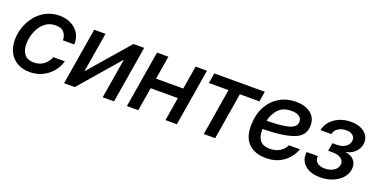

<svg xmlns="http://www.w3.org/2000/svg" viewBox="-23 -1075 3197 1635"><g transform="rotate(20 1575.5 -257.5)"><path d="M239.7 11.7Q174.8 11.7 127.4 -15.1Q80.1 -42 54.2 -90.3Q28.3 -138.7 28.3 -203.1Q28.3 -264.2 48.6 -322Q68.8 -379.9 106.7 -426.3Q144.5 -472.7 198 -500Q251.5 -527.3 317.4 -527.3Q378.4 -527.3 424.6 -503.2Q470.7 -479 495.6 -436.8Q520.5 -394.5 517.6 -339.4H415Q414.6 -381.8 391.1 -410.2Q367.7 -438.5 314.9 -438.5Q256.8 -438.5 216.1 -404.1Q175.3 -369.6 153.8 -315.7Q132.3 -261.7 132.3 -204.1Q132.3 -145 160.4 -111.1Q188.5 -77.1 243.7 -77.1Q297.4 -77.1 333.5 -104.7Q369.6 -132.3 387.2 -176.8H491.2Q476.1 -122.6 440.2 -80.1Q404.3 -37.6 352.8 -12.9Q301.3 11.7 239.7 11.7Z M1001.5 0H898.9L958.5 -359.9H957L645.5 0H548.8L634.3 -515.6H736.8L676.8 -155.8H678.2L989.7 -515.6H1086.9Z M1306.6 -515.6 1271.5 -304.2H1518.1L1553.2 -515.6H1656.2L1570.8 0H1467.8L1502.9 -211.9H1256.3L1221.2 0H1118.2L1203.6 -515.6Z M1814.9 0 1884.8 -423.3H1707L1722.7 -515.6H2180.2L2165 -423.3H1987.8L1918 0Z M2378.4 11.7Q2281.2 11.7 2222.7 -43.7Q2164.1 -99.1 2168 -217.3Q2170.4 -311 2209.2 -380.9Q2248 -450.7 2313.5 -489Q2378.9 -527.3 2460.9 -527.3Q2542 -527.3 2593.5 -489Q2645 -450.7 2645 -378.4Q2645 -284.7 2550.3 -249.3Q2455.6 -213.9 2269.5 -211.4Q2268.6 -174.8 2277.6 -143.6Q2286.6 -112.3 2312 -93.3Q2337.4 -74.2 2385.3 -74.2Q2438.5 -74.2 2475.3 -97.4Q2512.2 -120.6 2528.3 -157.7H2628.9Q2601.6 -82 2537.1 -35.2Q2472.7 11.7 2378.4 11.7ZM2278.3 -289.6Q2383.3 -290.5 2441.2 -300.5Q2499 -310.5 2522 -329.6Q2544.9 -348.6 2544.9 -377Q2544.9 -406.7 2520.8 -423.8Q2496.6 -440.9 2450.2 -440.9Q2374 -440.9 2333.3 -396.7Q2292.5 -352.5 2278.3 -289.6Z M2870.1 7.8Q2806.6 7.8 2764.2 -13.9Q2721.7 -35.6 2702.6 -72.5Q2683.6 -109.4 2690.9 -155.8H2792.5Q2787.1 -118.7 2812.3 -97.4Q2837.4 -76.2 2882.8 -76.2Q2929.2 -76.2 2961.7 -96.9Q2994.1 -117.7 2999.5 -150.9Q3005.4 -185.1 2978.5 -206.8Q2951.7 -228.5 2899.4 -228.5H2858.9L2871.1 -301.3H2911.1Q2955.6 -301.3 2986.6 -321.3Q3017.6 -341.3 3022.9 -374Q3028.3 -406.2 3006.6 -425.8Q2984.9 -445.3 2944.3 -445.3Q2903.3 -445.3 2872.8 -425.5Q2842.3 -405.8 2835.9 -371.1H2737.8Q2745.6 -416.5 2776.9 -451.7Q2808.1 -486.8 2855.2 -506.8Q2902.3 -526.9 2959 -526.9Q3014.6 -526.9 3053.7 -507.6Q3092.8 -488.3 3111.1 -455.8Q3129.4 -423.3 3123 -382.8Q3115.7 -339.4 3082.8 -308.8Q3049.8 -278.3 3001.5 -269V-268.1Q3058.1 -260.7 3084.2 -226.6Q3110.4 -192.4 3102.1 -144.5Q3094.7 -100.6 3062.5 -66.2Q3030.3 -31.7 2980.2 -12Q2930.2 7.8 2870.1 7.8Z"/></g></svg>

Font: Inter Display Medium
Style: Italic
Weight: 500
Italic angle: -9.39999°
Designer: Rasmus Andersson
Foundry: rsms
Version: Version 4.000;git-a52131595